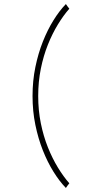

<svg xmlns="http://www.w3.org/2000/svg" viewBox="-20 -767 440 950"><path d="M323 140Q294 107 266.5 62Q239 17 217 -38Q195 -93 182 -157Q169 -221 169 -292Q169 -363 182 -427Q195 -491 217 -546Q239 -601 266.5 -646Q294 -691 323 -724Q318 -730 314 -735.5Q310 -741 306 -747Q274 -714 244.5 -666.5Q215 -619 192 -561Q169 -503 155 -435Q141 -367 141 -292Q141 -217 155 -149Q169 -81 192 -23Q215 35 244.5 82.5Q274 130 306 163Q310 157 314 151.5Q318 146 323 140Z"/></svg>

Font: Josefin Slab Thin Light
Style: Regular
Weight: 300
Version: Version 2.000